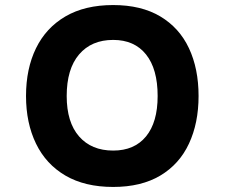

<svg xmlns="http://www.w3.org/2000/svg" viewBox="-20 -730 889 760"><path d="M428 10Q316 10 239 -35Q162 -80 122.5 -161.5Q83 -243 83 -350Q83 -458 122.5 -539Q162 -620 239 -665Q316 -710 428 -710Q539 -710 614.5 -665Q690 -620 728 -539Q766 -458 766 -350Q766 -243 728 -161.5Q690 -80 614.5 -35Q539 10 428 10ZM428 -134Q512 -134 558 -190Q604 -246 604 -350Q604 -457 558 -514.5Q512 -572 428 -572Q342 -572 293 -514.5Q244 -457 244 -350Q244 -246 293 -190Q342 -134 428 -134Z"/></svg>

Font: Lexend Tera
Style: Bold
Weight: 700
Designer: Bonnie Shaver-Troup, Thomas Jockin
Foundry: Lexend
Version: Version 1.007